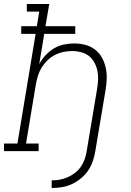

<svg xmlns="http://www.w3.org/2000/svg" viewBox="-35 -755 655 959"><path d="M223 184V146Q243 146 263 142.5Q283 139 302.5 130.5Q322 122 339.5 108.5Q357 95 369 77.5Q381 60 388 40Q395 20 398 0Q411 -78 424 -155.5Q437 -233 450 -311Q454 -334 455 -357Q456 -380 451.5 -401.5Q447 -423 436.5 -442.5Q426 -462 409.5 -475Q393 -488 371 -494Q349 -500 326 -500Q304 -500 282 -495.5Q260 -491 239.5 -480.5Q219 -470 202 -453.5Q185 -437 173 -417.5Q161 -398 154.5 -376.5Q148 -355 144 -333L95 -38H158V0H-15V-38H52L143 -586H71V-624H149L161 -697H99V-735H211L192 -624H341V-586H186L161 -435Q174 -459 193 -479.5Q212 -500 235 -513.5Q258 -527 284 -532.5Q310 -538 335 -538Q364 -538 391 -531Q418 -524 439.5 -507.5Q461 -491 474 -467.5Q487 -444 493 -417Q499 -390 498 -361.5Q497 -333 492 -304L441 0Q437 25 428.5 50Q420 75 405 97Q390 119 368.5 136.5Q347 154 323 165Q299 176 273.5 180Q248 184 223 184Z"/></svg>

Font: Iosevka Slab XLtExObl
Style: Regular
Weight: 200
Width: 7
Italic angle: -9°
Monospace: yes
Designer: Belleve Invis
Foundry: Belleve Invis
Version: Version 11.1.1; ttfautohint (v1.8.3)